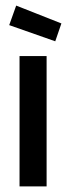

<svg xmlns="http://www.w3.org/2000/svg" viewBox="-20 -668 240 688"><path d="M13 -578 38 -648 200 -584 178 -520ZM147 0H50V-467H147Z"/></svg>

Font: Gulax
Style: Regular
Weight: 400
Designer: Morgan Gilbert
Foundry: VTF
Version: Version 1.001;hotconv 1.0.109;makeotfexe 2.5.65596